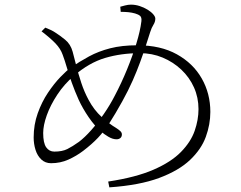

<svg xmlns="http://www.w3.org/2000/svg" viewBox="-20 -780 1040 827"><path d="M446 2Q565 -16 641 -49Q717 -82 759.5 -125.5Q802 -169 818.5 -216.5Q835 -264 835 -310Q835 -360 815.5 -403.5Q796 -447 761 -480Q726 -513 680.5 -532Q635 -551 583 -551Q502 -551 433 -530.5Q364 -510 299 -454Q257 -418 227 -372.5Q197 -327 181.5 -283.5Q166 -240 166 -207Q166 -164 179 -145.5Q192 -127 214 -127Q248 -127 270 -138Q292 -149 320 -169Q345 -188 373 -219.5Q401 -251 427.5 -289.5Q454 -328 474 -367Q503 -422 527 -480.5Q551 -539 567.5 -593Q584 -647 589 -688Q591 -705 583.5 -711.5Q576 -718 562 -722Q548 -726 533 -727.5Q518 -729 500 -729L498 -751Q505 -753 518.5 -756.5Q532 -760 544 -760Q563 -760 581.5 -754Q600 -748 615.5 -738.5Q631 -729 640 -718.5Q649 -708 649 -700Q649 -686 641 -673.5Q633 -661 627 -642Q618 -614 607.5 -581.5Q597 -549 583.5 -512Q570 -475 551.5 -433Q533 -391 507 -344Q476 -288 452 -251Q428 -214 402 -186.5Q376 -159 338 -130Q309 -108 274.5 -92.5Q240 -77 200 -77Q175 -77 158 -93Q141 -109 133 -134.5Q125 -160 125 -188Q125 -243 142.5 -292Q160 -341 186.5 -380.5Q213 -420 240 -448Q267 -476 285 -489Q323 -515 363.5 -537Q404 -559 454.5 -572Q505 -585 572 -585Q672 -585 742 -546Q812 -507 849 -442Q886 -377 886 -298Q886 -244 866.5 -190.5Q847 -137 798.5 -91Q750 -45 665.5 -13.5Q581 18 451 27ZM482 -180Q465 -180 446 -191.5Q427 -203 416 -213Q388 -237 362 -275Q336 -313 319 -350Q302 -388 289.5 -423Q277 -458 268 -489Q259 -520 250 -544Q241 -570 219 -593Q197 -616 159 -645L175 -661Q186 -657 198.5 -651Q211 -645 221 -638Q237 -628 260.5 -609Q284 -590 293 -557Q299 -535 308 -499Q317 -463 330 -423.5Q343 -384 362 -349Q385 -306 418 -276Q451 -246 480 -229Q491 -222 498 -215.5Q505 -209 505 -201Q505 -191 498.5 -185.5Q492 -180 482 -180Z"/></svg>

Font: Noto Serif SC ExtraLight ExtraLight
Style: Regular
Weight: 250
Version: Version 2.002-H1;hotconv 1.1.0;makeotfexe 2.6.0